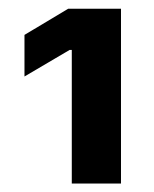

<svg xmlns="http://www.w3.org/2000/svg" viewBox="-20 -860 355 444"><path d="M259.8 -435.5H146V-744.6H141.1L36.6 -683.1V-779.3L137.7 -839.8H259.8Z"/></svg>

Font: Inter RS Variable
Style: Regular
Weight: 400
Designer: Rasmus Andersson (customised by Maria Ramos and Noel Pretorius)
Foundry: rsms
Version: Version 3.001;Glyphs 3.2.3 (3260)